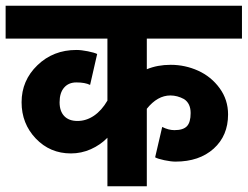

<svg xmlns="http://www.w3.org/2000/svg" viewBox="-55 -653 872 676"><path d="M-35.2 -632.8H796.9V-517.1H461.9V-409.2Q499.5 -424.8 545.9 -424.8Q596.7 -424.8 642.6 -404.1Q688.5 -383.3 718.3 -342.5Q748 -301.8 748 -250Q748 -175.3 697.3 -129.6Q646.5 -84 563 -84Q546.9 -84 523.7 -88.9Q500.5 -93.8 491.2 -99.1L516.1 -206.1Q538.1 -194.8 559.1 -194.8Q589.8 -194.8 603 -208.5Q616.2 -222.2 616.2 -254.9Q616.2 -289.1 592.8 -304.2Q569.3 -316.9 544.9 -316.9Q499.5 -316.9 461.9 -270V2.9H323.2V-168Q298.3 -142.6 264.9 -127.7Q231.4 -112.8 194.8 -112.8Q121.1 -112.8 71 -165.3Q21 -217.8 21 -293Q21 -369.6 76.7 -423.3Q132.3 -477.1 213.9 -477.1Q231.4 -477.1 254.4 -472.4Q277.3 -467.8 287.1 -462.9L262.2 -354Q244.6 -362.8 213.9 -362.8Q186.5 -362.8 170.7 -344.5Q154.8 -326.2 154.8 -293Q154.8 -261.7 171.1 -244.4Q187.5 -227.1 217.8 -227.1Q248.5 -227.1 275.9 -245.6Q303.2 -264.2 323.2 -298.8V-517.1H-35.2Z"/></svg>

Font: LT Superior
Style: Bold
Weight: 400
Designer: Daniel Lyons
Foundry: LyonsType
Version: Version 1.000